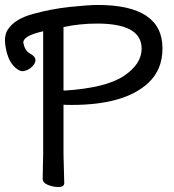

<svg xmlns="http://www.w3.org/2000/svg" viewBox="-44 -737 702 774"><path d="M191 17Q171 17 149.5 8.5Q128 0 128 -17L130 -116V-611Q50 -593 50 -566L51 -561Q57 -531 79 -520Q99 -509 99 -494Q99 -482 85 -468Q71 -454 53 -451L48 -450Q29 -450 8 -474.5Q-13 -499 -21 -545Q-24 -561 -24 -575Q-24 -600 -13 -617Q14 -660 88 -680.5Q162 -701 237 -709Q312 -717 350 -717Q611 -717 611 -542Q611 -456 554 -403Q459 -314 245 -314Q215 -314 212 -315V-115L215 1Q215 17 191 17ZM212 -373Q210 -372 219 -372Q384 -383 455.5 -431Q527 -479 527 -541Q527 -642 348 -642Q278 -642 212 -628Z"/></svg>

Font: LXGW WenKai Medium
Style: Regular
Weight: 500
Designer: LXGW / Fontworks Inc.
Foundry: LXGW / Fontworks Inc.
Version: Version 1.501; October 10, 2024